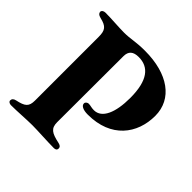

<svg xmlns="http://www.w3.org/2000/svg" viewBox="-174 -806 955 955"><g transform="rotate(45 303.5 -328.5)"><path d="M37 3C82 3 141 -2 183 -2C222 -2 294 3 338 3C350 3 357 -2 357 -12C357 -24 349 -29 335 -32C279 -44 259 -57 259 -100L260 -565C260 -600 279 -616 317 -616C388 -616 431 -565 431 -442C431 -339 402 -271 346 -271C327 -271 319 -276 305 -276C298 -276 287 -270 287 -260C287 -245 305 -234 340 -234C503 -234 582 -341 582 -467C582 -586 479 -660 317 -660C251 -660 226 -650 179 -650C139 -650 89 -655 44 -655C31 -655 22 -648 22 -640C22 -631 28 -623 45 -619C93 -608 105 -592 105 -546V-98C105 -55 89 -43 38 -32C24 -29 17 -22 17 -11C17 -2 27 3 37 3Z"/></g></svg>

Font: EB Garamond
Style: Bold
Weight: 700
Designer: Georg Duffner and Octavio Pardo
Foundry: Georg Duffner
Version: Version 1.000;PS 001.000;hotconv 1.0.88;makeotf.lib2.5.64775